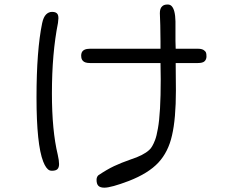

<svg xmlns="http://www.w3.org/2000/svg" viewBox="-20 -783 1040 865"><path d="M902.3 -553.7Q893.6 -563.5 871.1 -563.5H771.5L770.5 -598.6V-686.5Q769.5 -739.3 752.9 -755.9Q746.1 -762.7 735.4 -762.7Q717.8 -762.7 710 -753.9Q700.2 -745.1 700.2 -723.6L702.1 -668.9L703.1 -595.7V-573.2V-563.5H385.7Q354.5 -563.5 347.7 -544.9Q345.7 -539.1 345.7 -532.2Q345.7 -525.4 346.7 -521.5Q348.6 -513.7 353.5 -508.8Q362.3 -499 385.7 -499H703.1L704.1 -425.8Q704.1 -273.4 691.4 -204.1Q685.5 -169.9 678.7 -152.3Q671.9 -134.8 666 -125Q660.2 -114.3 652.3 -107.4Q626 -83 568.4 -64.5Q526.4 -49.8 494.1 -34.7Q461.9 -19.5 422.9 6.8Q415 14.6 415 27.3Q415 45.9 423.3 54.2Q431.6 62.5 450.2 62.5Q480.5 62.5 560.5 32.2Q648.4 -2 693.4 -50.3Q738.3 -98.6 754.9 -172.9Q772.5 -248 772.5 -375L771.5 -499H871.1Q893.6 -499 901.9 -507.3Q910.2 -515.6 910.2 -528.8Q910.2 -542 907.7 -546.9Q905.3 -551.8 902.3 -553.7ZM240.2 -717.8Q234.4 -729.5 214.8 -729.5Q199.2 -729.5 187.5 -717.8Q175.8 -706.1 169.9 -678.7Q144.5 -555.7 144.5 -344.7Q144.5 -131.8 174.8 -54.7Q187.5 -22.5 203.1 -15.6Q208 -13.7 213.9 -13.7Q231.4 -13.7 238.8 -21Q246.1 -28.3 246.1 -43.9Q246.1 -59.6 240.2 -85.9Q213.9 -194.3 213.9 -362.3Q213.9 -543 241.2 -679.7L243.2 -701.2Q243.2 -711.9 240.2 -717.8Z"/></svg>

Font: FakePearl
Style: ExtraLight
Weight: 300
Version: Version 1.2